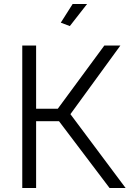

<svg xmlns="http://www.w3.org/2000/svg" viewBox="-20 -937 646 957"><path d="M328 -807 283 -824 342 -917H414ZM160 -395H268L500 -710H580L331 -368L606 0H526L274 -333H160V0H91V-710H160Z"/></svg>

Font: IngvarSans
Style: Regular
Weight: 400
Version: Version 1.000